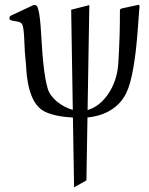

<svg xmlns="http://www.w3.org/2000/svg" viewBox="-20 -474 626 806"><path d="M510.3 -84Q498.5 -59.6 481.4 -41.5Q464.4 -23.4 443.1 -10.7Q421.9 2 397.5 9.3Q373 16.6 347.2 19L342.8 283.2L291 312.5L286.1 19.5Q269 18.6 250.7 16.4Q232.4 14.2 214.6 10.3Q196.8 6.3 180.7 0.2Q164.6 -5.9 152.8 -14.6Q129.4 -33.7 116.9 -61.5Q104.5 -89.4 98.4 -119.9Q92.3 -150.4 90.6 -179.9Q88.9 -209.5 86.4 -232.4Q84 -253.9 83.3 -276.9Q82.5 -299.8 81.3 -319.8Q80.1 -339.8 77.9 -354.5Q75.7 -369.1 71.3 -374.5Q65.4 -380.9 56.6 -382.8Q47.9 -384.8 39.6 -386Q31.2 -387.2 25.4 -389.2Q19.5 -391.1 19.5 -397.5Q19.5 -401.9 21 -403.8Q22.5 -405.8 23.4 -407.2L120.1 -452.6Q121.1 -452.6 123 -452.9Q125 -453.1 127 -453.1Q135.3 -453.1 140.1 -436.5Q145 -419.9 147.9 -392.3Q150.9 -364.7 152.8 -328.9Q154.8 -293 157.7 -254.4Q160.6 -215.8 165.5 -177.2Q170.4 -138.7 179.2 -106Q183.6 -88.4 194.8 -73.2Q206.1 -58.1 220.9 -46.1Q235.8 -34.2 252.7 -25.6Q269.5 -17.1 285.6 -12.7L278.8 -433.1L355 -452.6L347.7 -12.2Q372.6 -19 394.8 -36.6Q417 -54.2 434.3 -79.6Q451.7 -105 462.9 -137.5Q474.1 -169.9 476.6 -207Q478.5 -241.2 480 -270.8Q481.4 -300.3 482.2 -327.4Q482.9 -354.5 483.2 -379.9Q483.4 -405.3 483.4 -431.2Q483.4 -433.1 485.4 -435.1Q487.3 -437 488.8 -438L560.5 -453.6Q565.9 -453.6 565.9 -447.8Q564.9 -439.9 564 -426.8Q563 -413.6 561.8 -397.2Q560.5 -380.9 559.3 -363Q558.1 -345.2 556.6 -328.6Q553.7 -292.5 549.6 -257.1Q545.4 -221.7 539.8 -189.5Q534.2 -157.2 526.9 -130.1Q519.5 -103 510.3 -84Z"/></svg>

Font: Cardo
Style: Bold
Weight: 700
Designer: David J. Perry
Foundry: David J. Perry
Version: Version 1.0011